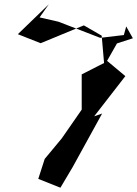

<svg xmlns="http://www.w3.org/2000/svg" viewBox="-20 -790 638 893"><path d="M598 -612 567 -667 556 -627 446 -614 252 -689 164 -709 207 -770 63 -631 169 -589 370 -672 453 -624 464 -497 360 -444V-280L267 -146L188 -51L158 42L261 83L318 -13L455 -262L418 -249L563 -436L478 -507L524 -588Z"/></svg>

Font: Asimov Silicon
Style: Regular
Weight: 400
Designer: Google
Version: Version 2.000980; 2014